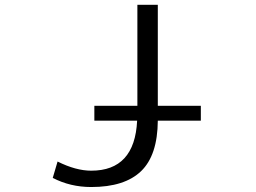

<svg xmlns="http://www.w3.org/2000/svg" viewBox="-20 -750 1040 780"><path d="M363.3 -259.8V-320.3H538.1V-730.5H621.1V-320.3H795.9V-259.8H621.1Q620.1 -119.1 553.2 -54.7Q486.3 9.8 350.6 9.8Q265.6 9.8 194.3 -27.3L213.9 -93.8Q288.1 -56.6 350.6 -56.6Q527.3 -56.6 537.1 -259.8Z"/></svg>

Font: GenEi Gothic M SemiLight
Style: Regular
Weight: 350
Designer: o_tamon (Modified); [Source Han Sans]
Ryoko NISHIZUKA  (kana & ideographs); Paul D. Hunt (Latin, Greek & Cyrillic); Wenl
Version: Version 1.1a;Original Version 1.004